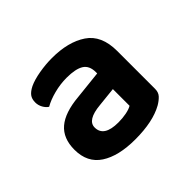

<svg xmlns="http://www.w3.org/2000/svg" viewBox="-92 -728 537 537"><g transform="rotate(-45 177.0 -459.0)"><path d="M169 -363Q186 -363 201 -366Q216 -369 224 -374V-440L167 -434Q112 -429 112 -400Q112 -363 169 -363ZM165 -622Q229 -622 268.5 -595.5Q308 -569 308 -507V-357Q308 -343 300 -334.5Q292 -326 280 -319Q239 -296 169 -296Q103 -296 65.5 -320.5Q28 -345 28 -396Q28 -441 55.5 -464.5Q83 -488 140 -493L224 -502V-507Q224 -533 207 -543.5Q190 -554 155 -554Q130 -554 105 -547.5Q80 -541 63 -531Q55 -536 49.5 -546Q44 -556 44 -567Q44 -581 50.5 -589.5Q57 -598 71 -605Q88 -613 114 -617.5Q140 -622 165 -622Z"/></g></svg>

Font: Baloo 2 SemiBold
Style: Regular
Weight: 600
Designer: Sarang Kulkarni and Ek Type
Foundry: Ek Type
Version: Version 1.640;hotconv 1.0.111;makeotfexe 2.5.65597; ttfautoh